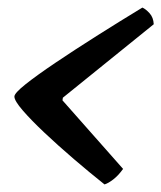

<svg xmlns="http://www.w3.org/2000/svg" viewBox="-20 -531 426 507"><path d="M256 -44Q217 -75 175 -111Q133 -147 97.5 -180.5Q62 -214 40 -239.5Q18 -265 18 -276Q18 -285 47.5 -308.5Q77 -332 126 -365Q175 -398 235 -436Q295 -474 356 -511Q365 -507 375 -496Q385 -485 386 -467L146 -273L145 -266L305 -85Q293 -68 279.5 -57.5Q266 -47 256 -44Z"/></svg>

Font: Texturina 72pt 72pt Regular
Style: Bold Italic
Weight: 700
Italic angle: -11°
Designer: Guillermo Torres Carreño
Foundry: Omnibus-Type
Version: Version 1.002; ttfautohint (v1.8.3)